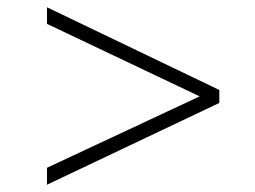

<svg xmlns="http://www.w3.org/2000/svg" viewBox="-20 -545 699 527"><path d="M109 -38V-84.5L528 -280.5L109 -479.5V-525L582 -298V-262.5Z"/></svg>

Font: Merriweather 144pt SemiBold
Style: Regular
Weight: 600
Version: Version 2.100